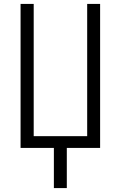

<svg xmlns="http://www.w3.org/2000/svg" viewBox="-20 -755 616 980"><path d="M255 205H321V0H491V-735H425V-60H152V-735H85V0H255Z"/></svg>

Font: Iosevka Sparkle Light
Style: Regular
Weight: 300
Designer: Belleve Invis
Foundry: Belleve Invis
Version: Version 4.5.0; ttfautohint (v1.8.3)